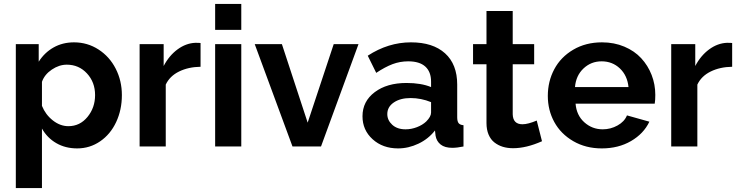

<svg xmlns="http://www.w3.org/2000/svg" viewBox="-20 -750 3782 983"><path d="M194.8 -91.8V212.9H61V-523.9H178.2V-434.1Q208 -481 254.4 -507.1Q300.8 -533.2 358.9 -533.2Q427.7 -533.2 484.4 -496.6Q541 -460 572.5 -398.2Q604 -336.4 604 -263.2Q604 -187.5 574.7 -125Q545.4 -62.5 492.7 -26.4Q439.9 9.8 375 9.8Q314.9 9.8 268.3 -17.1Q221.7 -43.9 194.8 -91.8ZM466.8 -263.2Q466.8 -329.1 425.3 -374Q383.8 -418.9 321.8 -418.9Q282.7 -418.9 245.4 -393.8Q208 -368.7 194.8 -331.1V-208Q212.9 -163.1 250.5 -133.5Q288.1 -104 330.1 -104Q389.2 -104 428 -151.4Q466.8 -198.7 466.8 -263.2Z M1006.8 -408.2Q944.3 -407.2 896.7 -383.8Q849.1 -360.4 828.6 -316.9V0H694.8V-523.9H817.9V-412.1Q845.7 -465.3 888.9 -497.1Q932.1 -528.8 980 -530.8Q1001 -530.8 1006.8 -529.8Z M1081.5 -597.2V-730H1215.3V-597.2ZM1081.5 0V-523.9H1215.3V0Z M1477.5 0 1284.2 -523.9H1423.3L1555.2 -122.1L1688.5 -523.9H1815.4L1623.5 0Z M1835.9 -154.8Q1835.9 -231 1898.4 -278.1Q1960.9 -325.2 2061 -325.2Q2136.2 -325.2 2187 -304.2V-332Q2187 -382.3 2157.5 -409.2Q2127.9 -436 2069.8 -436Q2027.8 -436 1989.7 -421.6Q1951.7 -407.2 1906.2 -377L1862.8 -464.8Q1967.8 -533.2 2084 -533.2Q2196.3 -533.2 2258.5 -477.1Q2320.8 -420.9 2320.8 -316.9V-149.9Q2320.8 -128.4 2328.1 -119.4Q2335.4 -110.4 2353 -108.9V0Q2319.3 6.8 2295.9 6.8Q2257.3 6.8 2236.1 -10Q2214.8 -26.9 2210 -55.2L2207 -82Q2173.3 -38.6 2122.3 -14.4Q2071.3 9.8 2018.1 9.8Q1939.5 9.8 1887.7 -37.1Q1835.9 -84 1835.9 -154.8ZM2162.1 -127.9Q2187 -152.8 2187 -173.8V-227.1Q2135.7 -248 2082 -248Q2029.3 -248 1996.1 -225.3Q1962.9 -202.6 1962.9 -166Q1962.9 -134.3 1988.3 -111.1Q2013.7 -87.9 2056.2 -87.9Q2085.9 -87.9 2114.5 -98.9Q2143.1 -109.9 2162.1 -127.9Z M2754.9 -26.9Q2674.8 8.8 2606.9 8.8Q2578.1 8.8 2554.2 1.5Q2530.3 -5.9 2511.2 -20.8Q2492.2 -35.6 2481.4 -61Q2470.7 -86.4 2470.7 -120.1V-420.9H2401.9V-523.9H2470.7V-693.8H2605V-523.9H2714.8V-420.9H2605V-165Q2606.4 -113.8 2654.8 -113.8Q2683.1 -113.8 2728 -132.8Z M3061 9.8Q2979 9.8 2915 -27.3Q2851.1 -64.5 2817.9 -125.2Q2784.7 -186 2784.7 -258.8Q2784.7 -333.5 2817.9 -395.8Q2851.1 -458 2915 -495.6Q2979 -533.2 3062 -533.2Q3124.5 -533.2 3176.5 -511.2Q3228.5 -489.3 3262.9 -451.9Q3297.4 -414.6 3316.2 -366.2Q3335 -317.9 3335 -264.2Q3335 -236.3 3332 -219.2H2926.8Q2931.6 -159.7 2971.7 -123.8Q3011.7 -87.9 3065.9 -87.9Q3106.4 -87.9 3141.8 -107.7Q3177.2 -127.4 3189.9 -159.2L3304.7 -127Q3275.4 -65.4 3210.7 -27.8Q3146 9.8 3061 9.8ZM2923.8 -304.2H3197.8Q3191.9 -363.3 3153.6 -399.7Q3115.2 -436 3060.1 -436Q3005.9 -436 2967.3 -399.4Q2928.7 -362.8 2923.8 -304.2Z M3728.5 -408.2Q3666 -407.2 3618.4 -383.8Q3570.8 -360.4 3550.3 -316.9V0H3416.5V-523.9H3539.6V-412.1Q3567.4 -465.3 3610.6 -497.1Q3653.8 -528.8 3701.7 -530.8Q3722.7 -530.8 3728.5 -529.8Z"/></svg>

Font: Rawline
Style: Bold
Weight: 700
Designer: Matt McInerney, Pablo Impallari, Rodrigo Fuenzalida
Foundry: Matt McInerney, Pablo Impallari, Rodrigo Fuenzalida
Version: Version 4.020;PS 004.020;hotconv 1.0.88;makeotf.lib2.5.64775